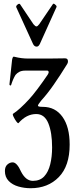

<svg xmlns="http://www.w3.org/2000/svg" viewBox="-20 -725 389 1017"><path d="M142 272Q109 272 77.5 263Q46 254 26 233.5Q6 213 6 181Q6 158 19 146.5Q32 135 47 135Q70 135 92 185Q117 233 154 233Q192 233 214 209.5Q236 186 246 145.5Q256 105 256 56Q256 -23 236 -72Q216 -121 172 -121Q120 -121 78 -73Q75 -70 66.5 -81.5Q58 -93 51.5 -107Q45 -121 50 -123Q66 -133 88 -153Q110 -173 133 -198Q151 -217 178.5 -253.5Q206 -290 233 -330Q239 -339 237.5 -345Q236 -351 230 -351H114Q95 -351 82.5 -344.5Q70 -338 62 -328Q49 -307 39 -275Q38 -271 34 -272.5Q30 -274 30 -278L44 -408Q47 -425 53 -425Q77 -419 94.5 -417Q112 -415 124 -415H250Q269 -415 288 -415.5Q307 -416 325 -416Q340 -416 340 -400Q340 -392 336 -386Q299 -326 265 -277Q231 -228 198 -192Q180 -170 181 -164.5Q182 -159 207 -159Q273 -159 311 -106Q349 -53 349 41Q349 154 291.5 213Q234 272 142 272ZM174 -478Q162 -478 155 -492L66 -687Q64 -693 72 -700Q81 -708 86 -703L157 -597Q167 -585 173 -585Q179 -585 188 -597L260 -703Q264 -709 273 -700Q282 -693 279 -687L191 -492Q188 -486 184 -482Q180 -478 174 -478Z"/></svg>

Font: Junicode Two Beta Condensed Medium
Style: Regular
Weight: 500
Width: 3
Designer: Peter S. Baker
Foundry: Briery Creek Software
Version: Version 1.053; ttfautohint (v1.8.4)